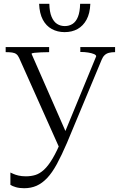

<svg xmlns="http://www.w3.org/2000/svg" viewBox="-20 -765 639 1016"><path d="M322 -595Q284 -595 254 -611.5Q224 -628 206.5 -661Q189 -694 187 -745H241Q242 -702 253 -676Q264 -650 282 -638.5Q300 -627 323 -627Q346 -627 364 -638.5Q382 -650 392.5 -676Q403 -702 404 -745H458Q456 -694 438 -661Q420 -628 390.5 -611.5Q361 -595 322 -595ZM337 -47 324 -18 296 22 81 -459Q75 -472 66.5 -478.5Q58 -485 44.5 -487Q31 -489 13 -489H10V-516H240V-489H238Q218 -489 197 -488Q176 -487 161.5 -485.5Q147 -484 147 -480ZM334 -8Q306 57 281 103Q256 149 229.5 177Q203 205 173.5 218Q144 231 108 231Q83 231 64 225.5Q45 220 35 213V148Q40 150 50.5 155Q61 160 78 164Q95 168 117 168Q144 168 167 161Q190 154 212.5 133.5Q235 113 258.5 73.5Q282 34 308 -30L320 -57L489 -467Q489 -474 477 -479Q465 -484 446.5 -487Q428 -490 408 -490H405V-516H589V-489H587Q570 -489 556.5 -485.5Q543 -482 533.5 -473Q524 -464 518 -449Z"/></svg>

Font: Roboto Serif 120pt Expanded Light
Style: Regular
Weight: 300
Width: 7
Designer: Greg Gazdowicz
Foundry: Commercial Type
Version: Version 1.008